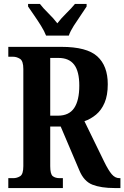

<svg xmlns="http://www.w3.org/2000/svg" viewBox="-20 -951 629 971"><path d="M22 0V-50H47Q66 -50 82 -60Q98 -70 98 -111V-602Q98 -643 81 -653.5Q64 -664 47 -664H22V-714H291Q419 -714 472 -666Q525 -618 525 -525Q525 -469 509 -431.5Q493 -394 466 -371.5Q439 -349 407 -338L507 -133Q528 -90 545 -70Q562 -50 584 -50H589V0H560Q491 0 447.5 -17Q404 -34 381 -90L287 -311H234V-111Q234 -70 247 -60Q260 -50 282 -50H298V0ZM273 -366Q329 -366 355 -404.5Q381 -443 381 -518Q381 -590 355 -624Q329 -658 276 -658H234V-366ZM213 -771Q204 -794 187.5 -820.5Q171 -847 153 -873Q135 -899 122 -918V-931H182Q198 -910 225 -883.5Q252 -857 270 -833Q288 -857 315 -883.5Q342 -910 359 -931H418V-918Q406 -899 388 -873Q370 -847 353 -820.5Q336 -794 328 -771Z"/></svg>

Font: Noto Serif ExtraCondensed
Style: Bold
Weight: 700
Width: 2
Designer: Monotype Design Team
Foundry: Monotype Imaging Inc.
Version: Version 2.014; ttfautohint (v1.8.4.7-5d5b)